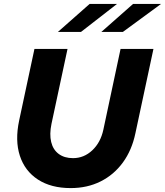

<svg xmlns="http://www.w3.org/2000/svg" viewBox="-20 -950 843 981"><path d="M341 11Q241 11 174 -32.5Q107 -76 81.5 -154Q56 -232 78 -335L156 -700H325L243 -317Q232 -264 241.5 -224.5Q251 -185 280 -163.5Q309 -142 353 -142Q409 -142 451.5 -182Q494 -222 508 -287L596 -700H764L672 -270Q654 -183 608 -120Q562 -57 494 -23Q426 11 341 11ZM438 -930H578L394 -787H276ZM660 -930H803L608 -787H498Z"/></svg>

Font: Red Hat Text
Style: Italic
Weight: 300
Italic angle: -12°
Designer: Pentagram, MCKL
Foundry: Pentagram, MCKL
Version: Version 1.023